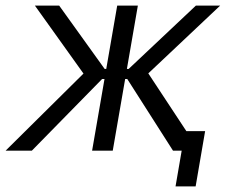

<svg xmlns="http://www.w3.org/2000/svg" viewBox="-56 -540 809 688"><path d="M267 -300 262 -250 69 -520H156L319 -293H334L327 -257H310L58 0H-36ZM364 -520H438L348 0H274ZM400 -257H383L390 -293H405L646 -520H733L451 -254L457 -305L658 0H564ZM595 0H569L578 -70H679L645 128H573Z"/></svg>

Font: Fixel Italic Variable Display Thin
Style: Italic
Weight: 100
Italic angle: -10°
Designer: AlfaBravo + MacPaw
Foundry: Kyrylo Tkachov, Marchela Mozhyna, Serhii Makarenko, Maria Weinstein, Zakhar Kryvoshyya
Version: Version 1.210;Glyphs 3.2 (3217)